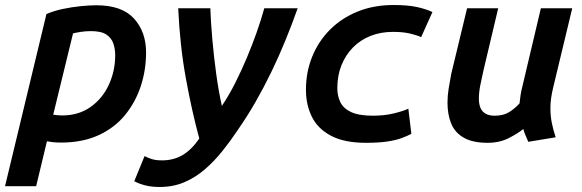

<svg xmlns="http://www.w3.org/2000/svg" viewBox="-57 -557 2317 765"><path d="M-37 185 128 -501Q158 -514 194 -521.5Q230 -529 265 -532.5Q300 -536 327 -536Q429 -536 477 -483Q525 -430 525 -348Q525 -278 504 -214Q483 -150 441.5 -99Q400 -48 336 -18.5Q272 11 186 11Q168 11 154 9.5Q140 8 130 6L87 185ZM190 -97Q256 -97 303.5 -130.5Q351 -164 376.5 -219Q402 -274 402 -337Q402 -362 394.5 -384Q387 -406 366.5 -419.5Q346 -433 306 -433Q284 -433 265 -430Q246 -427 234 -424L155 -100Q162 -99 172 -98Q182 -97 190 -97Z M579 188Q547 188 521.5 181.5Q496 175 478 165L519 65Q534 73 550 77.5Q566 82 589 82Q635 82 671 60.5Q707 39 737 -5Q707 -116 683.5 -245Q660 -374 653 -524H781Q783 -469 789 -400.5Q795 -332 804.5 -262.5Q814 -193 827 -135Q857 -180 881.5 -229Q906 -278 927 -328Q948 -378 965.5 -427.5Q983 -477 996 -524H1129Q1106 -459 1080 -395.5Q1054 -332 1024.5 -271Q995 -210 961.5 -151.5Q928 -93 889 -37Q861 5 829 45Q797 85 759.5 117.5Q722 150 677.5 169Q633 188 579 188Z M1401 12Q1315 12 1262 -16Q1209 -44 1185.5 -92Q1162 -140 1162 -199Q1162 -270 1187 -331.5Q1212 -393 1258 -439Q1304 -485 1368 -511Q1432 -537 1511 -537Q1566 -537 1602 -529.5Q1638 -522 1666 -509L1621 -409Q1604 -417 1576 -423.5Q1548 -430 1509 -430Q1460 -430 1419.5 -414Q1379 -398 1349.5 -368Q1320 -338 1303.5 -297Q1287 -256 1287 -205Q1287 -175 1299 -150Q1311 -125 1342 -110.5Q1373 -96 1429 -96Q1475 -96 1513.5 -105.5Q1552 -115 1570 -124L1582 -24Q1566 -15 1542.5 -6.5Q1519 2 1485 7Q1451 12 1401 12Z M1886 12Q1827 12 1791.5 -8Q1756 -28 1741 -64Q1726 -100 1726 -148Q1726 -175 1730.5 -203.5Q1735 -232 1741 -263L1804 -524H1928L1869 -275Q1862 -245 1856.5 -216.5Q1851 -188 1851 -164Q1851 -143 1857 -128Q1863 -113 1877 -104.5Q1891 -96 1914 -96Q1949 -96 1972 -110.5Q1995 -125 2013 -145Q2015 -162 2017 -177Q2019 -192 2024 -211L2098 -524H2223L2147 -208Q2142 -187 2139 -167Q2136 -147 2136 -126Q2136 -96 2141.5 -68Q2147 -40 2157 -10L2048 8Q2044 -1 2037 -17.5Q2030 -34 2028 -43Q2006 -25 1969.5 -6.5Q1933 12 1886 12Z"/></svg>

Font: Ubuntu Sans Mono SemiBold
Style: Italic
Weight: 600
Italic angle: -13.5°
Monospace: yes
Designer: Dalton Maag Ltd
Foundry: Dalton Maag Ltd
Version: Version 1.006